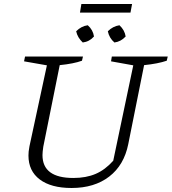

<svg xmlns="http://www.w3.org/2000/svg" viewBox="-20 -929 857 958"><path d="M337 9Q235 9 178.5 -33.5Q122 -76 122 -153Q122 -162 123 -173Q124 -184 127 -199L214 -603L100 -623L105 -647H394L389 -626Q348 -611 278 -604L196 -197Q194 -183 193 -173Q192 -163 192 -155Q192 -41 346 -41Q410 -41 457.5 -61.5Q505 -82 545 -127L645 -603L534 -623L538 -647H817L812 -626Q768 -611 699 -604L620 -210Q599 -105 525 -48Q451 9 337 9ZM379 -866 386 -909H639L631 -866ZM393 -717Q367 -741 360 -773Q386 -799 418 -803Q444 -780 449 -747Q426 -721 393 -717ZM551 -717Q525 -739 518 -773Q543 -798 576 -803Q602 -779 607 -747Q583 -721 551 -717Z"/></svg>

Font: Piazzolla SC Light
Style: Italic
Weight: 300
Italic angle: -11.3°
Designer: Juan Pablo del Peral
Foundry: Huerta Tipografica
Version: Version 1.330